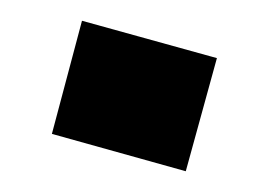

<svg xmlns="http://www.w3.org/2000/svg" viewBox="-20 -165 259 185"><path d="M159 0 30 -36 59 -145 189 -109Z"/></svg>

Font: Blaka
Style: Regular
Weight: 400
Designer: Mohamed Gaber
Foundry: Kief Type Foundry
Version: Version 1.003; ttfautohint (v1.8.4.7-5d5b)